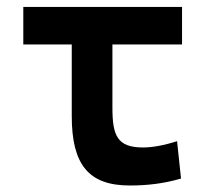

<svg xmlns="http://www.w3.org/2000/svg" viewBox="-20 -538 626 567"><path d="M363.3 9.8C416 9.8 464.4 3.9 514.6 -10.7L502.9 -121.1C463.4 -108.4 429.2 -102.5 402.3 -102.5C326.2 -102.5 312 -137.7 312 -219.7V-406.7H517.6V-517.6H48.8V-406.7H191.9V-195.3C191.9 -51.8 241.7 9.8 363.3 9.8Z"/></svg>

Font: Cascadia Code PL SemiBold
Style: Regular
Weight: 600
Monospace: yes
Designer: Aaron Bell
Foundry: Saja Typeworks
Version: Version 2404.023